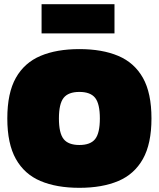

<svg xmlns="http://www.w3.org/2000/svg" viewBox="-20 -889 760 919"><path d="M179 -729V-869H528V-729ZM360 10Q251 10 174 -22.5Q97 -55 56 -128Q15 -201 15 -322Q15 -444 56 -516.5Q97 -589 174 -621.5Q251 -654 360 -654Q469 -654 546 -621.5Q623 -589 664 -516.5Q705 -444 705 -322Q705 -201 664 -128Q623 -55 546 -22.5Q469 10 360 10ZM360 -195Q413 -195 435.5 -223.5Q458 -252 458 -322Q458 -392 435.5 -420.5Q413 -449 360 -449Q307 -449 284.5 -420.5Q262 -392 262 -322Q262 -252 284.5 -223.5Q307 -195 360 -195Z"/></svg>

Font: Kanit Black
Style: Regular
Weight: 900
Designer: Katatrad Team
Foundry: CadsonDemak
Version: Version 2.000; ttfautohint (v1.8.3)